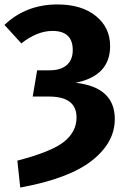

<svg xmlns="http://www.w3.org/2000/svg" viewBox="-22 -730 562 863"><path d="M236 -710Q345 -710 409 -658Q473 -606 473 -523Q473 -389 318 -358Q494 -338 494 -195Q494 -89 391 -8Q288 73 69 113L56 -8Q210 -48 266 -93Q322 -138 322 -202Q322 -296 198 -296H125L145 -414H201Q251 -414 278 -437.5Q305 -461 305 -505Q305 -591 214 -591Q145 -591 74 -535L-2 -618Q95 -710 236 -710Z"/></svg>

Font: FiraGO
Style: Bold
Weight: 700
Designer: bBox Type
Foundry: bBox Type GmbH
Version: Version 1.001;PS 001.001;hotconv 1.0.88;makeotf.lib2.5.64775